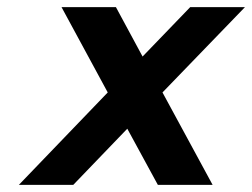

<svg xmlns="http://www.w3.org/2000/svg" viewBox="-20 -520 709 540"><path d="M153 -500 283 -260 33 0H186L338 -158L424 0H578L437 -260L669 -500H515L381 -361L306 -500Z"/></svg>

Font: LT Wave Text Bold Italic
Style: Regular
Weight: 700
Designer: Daniel Lyons
Version: Version 2.5 (Glyphs App)